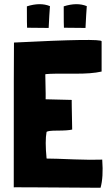

<svg xmlns="http://www.w3.org/2000/svg" viewBox="-20 -890 518 907"><path d="M463 -134Q469 -53 455 -3Q32 -6 45 -5Q45 -671 46 -689Q460 -710 460 -695V-552Q412 -541 330 -542Q228 -543 198 -540L194 -539Q197 -413 195 -422L196 -421L319 -418V-417Q318 -423 321 -278Q301 -273 250 -273Q207 -273 200 -267Q192 -224 200 -142L201 -141Q235 -141 331 -137Q412 -134 463 -136ZM108 -759Q107 -764 107 -860Q170 -880 216 -861L213 -817Q210 -771 210 -760V-758ZM282 -759Q281 -764 281 -860Q344 -880 390 -861L387 -817Q384 -771 384 -760V-758Z"/></svg>

Font: Londrina Solid
Style: Regular
Weight: 400
Designer: Marcelo Magalhaes
Foundry: Marcelo Magalh„es
Version: Version 1.001 2011